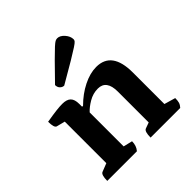

<svg xmlns="http://www.w3.org/2000/svg" viewBox="-188 -857 1003 1003"><g transform="rotate(-45 313.0 -356.0)"><path d="M41 0Q41 -45 57 -51L103 -69V-376L56 -388Q41 -392 41 -437Q89 -445 115 -448Q141 -451 159 -451Q192 -451 207 -436Q222 -421 222 -388V-367H229Q273 -411 324 -436.5Q375 -462 421 -462Q536 -462 536 -306V-73L598 -55Q598 -36 594.5 -24Q591 -12 580 0H361Q361 -45 377 -51L410 -63V-291Q410 -376 347 -376Q311 -376 279 -357Q247 -338 229 -318V-67L279 -55Q279 -22 260 0ZM234 -511Q222 -511 212 -520.5Q202 -530 202 -547Q260 -607 293.5 -640.5Q327 -674 343.5 -689Q360 -704 367.5 -708Q375 -712 383 -712Q403 -712 421.5 -691Q440 -670 440 -647Q440 -641 435 -635Q430 -629 411 -616.5Q392 -604 350.5 -579Q309 -554 234 -511Z"/></g></svg>

Font: Petrona
Style: Bold
Weight: 700
Designer: Ringo R. Seeber
Foundry: Ringo R. Seeber
Version: Version 2.001; ttfautohint (v1.8.3)